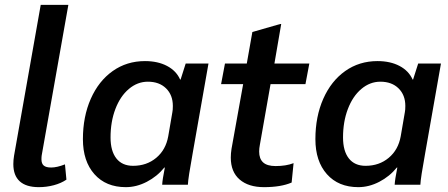

<svg xmlns="http://www.w3.org/2000/svg" viewBox="-20 -762 1850 792"><path d="M35 -85Q35 -102 38 -120L148 -742H262L152 -121Q151 -115 151 -105Q151 -87 160.5 -79Q170 -71 191 -71Q215 -71 248 -84L254 -21Q232 -6 202 2Q172 10 140 10Q88 10 61.5 -14Q35 -38 35 -85Z M322 -188Q322 -281 354.5 -354.5Q387 -428 445 -469Q503 -510 578 -510Q631 -510 669 -490Q707 -470 723 -434H725L746 -500H840L775 -131Q756 -27 755 0H649Q650 -21 660 -71H658Q628 -34 585.5 -12Q543 10 499 10Q417 10 369.5 -43.5Q322 -97 322 -188ZM674 -200 691 -299Q693 -308 693 -325Q693 -370 665 -397.5Q637 -425 590 -425Q547 -425 511.5 -395Q476 -365 456 -312.5Q436 -260 436 -195Q436 -139 460 -108.5Q484 -78 529 -78Q585 -78 624.5 -111Q664 -144 674 -200Z M932 -112Q932 -129 935 -148L983 -415H892L908 -500H998L1021 -630L1136 -663H1140L1112 -500H1256L1240 -415H1096L1052 -165Q1049 -150 1049 -137Q1049 -107 1065.5 -92Q1082 -77 1117 -77Q1160 -77 1191 -89L1183 -9Q1139 10 1069 10Q1005 10 968.5 -21.5Q932 -53 932 -112Z M1281 -188Q1281 -281 1313.5 -354.5Q1346 -428 1404 -469Q1462 -510 1537 -510Q1590 -510 1628 -490Q1666 -470 1682 -434H1684L1705 -500H1799L1734 -131Q1715 -27 1714 0H1608Q1609 -21 1619 -71H1617Q1587 -34 1544.5 -12Q1502 10 1458 10Q1376 10 1328.5 -43.5Q1281 -97 1281 -188ZM1633 -200 1650 -299Q1652 -308 1652 -325Q1652 -370 1624 -397.5Q1596 -425 1549 -425Q1506 -425 1470.5 -395Q1435 -365 1415 -312.5Q1395 -260 1395 -195Q1395 -139 1419 -108.5Q1443 -78 1488 -78Q1544 -78 1583.5 -111Q1623 -144 1633 -200Z"/></svg>

Font: Sarabun SemiBold
Style: Italic
Weight: 600
Italic angle: -10°
Designer: Suppakit Chalermlarp | Katatrad Co.,Ltd.
Foundry: Cadson Demak Co.,Ltd.
Version: Version 1.000; ttfautohint (v1.6)